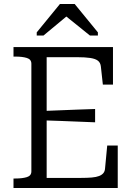

<svg xmlns="http://www.w3.org/2000/svg" viewBox="-20 -947 672 967"><path d="M573 -214V0H48V-48H58Q93 -48 115.5 -55Q138 -62 138 -84V-626Q138 -648 115.5 -655Q93 -662 58 -662H48V-710H549V-521H498L488 -612Q486 -631 473.5 -641Q461 -651 435 -655Q409 -659 368 -659H215V-51H389Q420 -51 442.5 -53Q465 -55 479 -60.5Q493 -66 500.5 -75Q508 -84 509 -98L520 -214ZM193 -388Q238 -390 282 -391.5Q326 -393 370.5 -395Q415 -397 459 -398V-331Q415 -333 371 -334.5Q327 -336 282.5 -338Q238 -340 193 -341ZM356 -927H282L165 -784V-768H199L341 -886L289 -884L433 -768H473V-784Z"/></svg>

Font: Roboto Serif SemiCondensed Light
Style: Regular
Weight: 300
Width: 4
Designer: Greg Gazdowicz
Foundry: Commercial Type
Version: Version 1.007